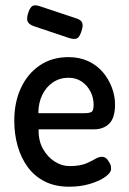

<svg xmlns="http://www.w3.org/2000/svg" viewBox="-20 -692 489 726"><path d="M242 14Q189 14 150 -5.5Q111 -25 85.5 -59.5Q60 -94 47 -139Q34 -184 34 -236Q34 -305 59 -359Q84 -413 130 -444.5Q176 -476 239 -476Q281 -476 314 -460.5Q347 -445 369 -419Q391 -393 403 -361Q415 -329 415 -297Q415 -246 393 -224.5Q371 -203 336 -203H126Q125 -160 142.5 -129Q160 -98 187 -81Q214 -64 243 -64Q265 -64 281 -67Q297 -70 308.5 -75Q320 -80 329 -85Q338 -90 345.5 -94Q353 -98 362 -99Q371 -100 378.5 -95.5Q386 -91 391 -81Q397 -73 398.5 -67Q400 -61 400 -53Q400 -39 378.5 -23.5Q357 -8 321 3Q285 14 242 14ZM125 -264H299Q317 -264 325.5 -268.5Q334 -273 334 -296Q334 -323 322 -346Q310 -369 289 -383.5Q268 -398 239 -398Q206 -398 180 -380.5Q154 -363 139.5 -332.5Q125 -302 125 -264ZM242 -548 108 -593Q89 -600 84.5 -610.5Q80 -621 86 -641Q93 -664 103 -669.5Q113 -675 132 -668L267 -623Q287 -617 291 -605.5Q295 -594 288 -574Q281 -552 271.5 -547Q262 -542 242 -548Z"/></svg>

Font: Fredoka SemiCondensed
Style: Regular
Weight: 400
Width: 4
Designer: Ben Nathan
Foundry: Milena B. Brandão, Ben Nathan
Version: Version 2.001